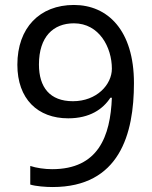

<svg xmlns="http://www.w3.org/2000/svg" viewBox="-20 -744 612 774"><path d="M520 -409C520 -622 414 -724 278 -724C140 -724 50 -632 50 -483C50 -345 132 -267 255 -267C342 -267 395 -304 425 -350H431C425 -194 376 -62 190 -62C160 -62 126 -67 102 -75V0C124 7 165 10 192 10C462 10 520 -204 520 -409ZM278 -650C380 -650 431 -553 431 -467C431 -403 370 -336 274 -336C181 -336 137 -392 137 -484C137 -596 195 -650 278 -650Z"/></svg>

Font: Noto Sans Psalter Pahlavi
Style: Regular
Weight: 400
Designer: Monotype Design Team
Foundry: Monotype Imaging Inc.
Version: Version 2.002